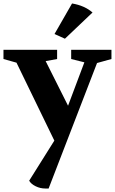

<svg xmlns="http://www.w3.org/2000/svg" viewBox="-25 -787 662 1106"><path d="M-5 -447V-500H304V-447L238 -435L367 -178L461 -428L385 -447V-500H617V-447L534 -424L255 299H237Q207 299 180.5 286Q154 273 143 254L288 23L70 -426ZM289 -591 390 -767Q462 -755 508 -715L349 -564Z"/></svg>

Font: Volkhov
Style: Bold
Weight: 700
Designer: Cyreal (www.cyreal.org)
Foundry: Cyreal (www.cyreal.org)
Version: Version 1.010